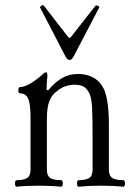

<svg xmlns="http://www.w3.org/2000/svg" viewBox="-20 -706 513 730"><path d="M245.1 -478Q235.4 -478 229 -491.2L132.8 -676.8Q131.3 -680.7 137.7 -684.6Q144 -688.5 147 -684.1L232.9 -573.2Q242.2 -561 245.1 -561Q246.6 -561 255.9 -573.2L342.8 -684.1Q344.2 -685.5 347.9 -685.3Q351.6 -685.1 355 -682.4Q358.4 -679.7 356.9 -676.8L259.8 -491.2Q252.9 -478 245.1 -478ZM43 3.9Q37.1 3.9 37.1 -8.5Q37.1 -21 43 -21Q70.8 -21 83.5 -29.5Q96.2 -38.1 96.2 -61V-257.8Q96.2 -310.1 87.2 -330.6Q78.1 -351.1 56.2 -351.1Q49.8 -351.1 49.8 -363Q49.8 -375 56.2 -375Q85.4 -375 137.2 -418.9Q149.4 -431.2 154.8 -431.2Q160.2 -431.2 160.2 -417Q157.2 -392.6 157.2 -363.8L163.1 -362.8Q190.4 -395 217.3 -409.9Q244.1 -424.8 276.9 -424.8Q312 -424.8 337.6 -409.4Q363.3 -394 376 -365.2Q394 -322.3 394 -231.9V-61Q394 -38.1 406.7 -29.5Q419.4 -21 448.2 -21Q455.1 -21 455.1 -8.5Q455.1 3.9 448.2 3.9Q411.1 0 363.8 0Q317.4 0 278.8 3.9Q272.9 3.9 272.9 -8.5Q272.9 -21 278.8 -21Q306.6 -21 319.3 -29.5Q332 -38.1 332 -61V-174.8Q332 -260.7 330.1 -297.1Q328.1 -333.5 319.8 -351.1Q309.6 -370.6 297.1 -377.2Q284.7 -383.8 263.2 -383.8Q226.6 -383.8 198.2 -360.8Q177.7 -346.7 168 -322.3Q158.2 -297.9 158.2 -253.9V-61Q158.2 -38.1 170.7 -29.5Q183.1 -21 211.9 -21Q218.8 -21 218.8 -8.5Q218.8 3.9 211.9 3.9Q174.8 0 127 0Q80.1 0 43 3.9Z"/></svg>

Font: Junicode SmCond Light
Style: Regular
Weight: 300
Width: 4
Designer: Peter S. Baker
Version: Version 2.206